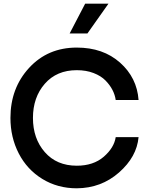

<svg xmlns="http://www.w3.org/2000/svg" viewBox="-20 -1020 842 1050"><path d="M445.8 -1000H573.2L458 -836.9H360.8ZM399.9 9.8Q294.9 9.8 211.4 -41.5Q127.9 -92.8 82.5 -180.9Q37.1 -269 37.1 -375Q37.1 -538.1 139.2 -648.9Q241.2 -759.8 399.9 -759.8Q543.9 -759.8 636.5 -677.5Q729 -595.2 737.8 -473.1H612.8Q608.9 -501 595 -528.1Q581.1 -555.2 556.6 -580.1Q532.2 -605 491.7 -620.6Q451.2 -636.2 399.9 -636.2Q290 -636.2 225.1 -562Q160.2 -487.8 160.2 -375Q160.2 -262.2 225.1 -188Q290 -113.8 399.9 -113.8Q490.7 -113.8 547.4 -162.8Q604 -211.9 612.8 -270H737.8Q728 -162.1 630.9 -76.7Q533.7 8.8 399.9 9.8Z"/></svg>

Font: Oakes Grotesk
Style: SemiBold
Weight: 600
Designer: Samuel Oakes
Foundry: Samuel Oakes
Version: Version 1.0 | wf-rip DC20170320